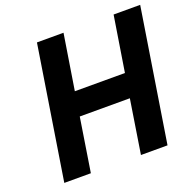

<svg xmlns="http://www.w3.org/2000/svg" viewBox="-129 -872 1013 1005"><g transform="rotate(-20 377.0 -370.0)"><path d="M179 -740H327L278 -432H557L606 -740H754L637 0H489L536 -299H257L210 0H62Z"/></g></svg>

Font: Exo
Style: Bold Italic
Weight: 700
Italic angle: -9°
Designer: Natanael Gama
Foundry: Natanael Gama
Version: Version 1.500; ttfautohint (v1.6)